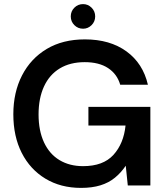

<svg xmlns="http://www.w3.org/2000/svg" viewBox="-20 -904 810 936"><path d="M375 12Q276 12 201.5 -33Q127 -78 86 -158.5Q45 -239 45 -347Q45 -454 87.5 -536.5Q130 -619 208 -665.5Q286 -712 394 -712Q516 -712 596.5 -653.5Q677 -595 701 -491H566Q551 -543 507 -572Q463 -601 393 -601Q322 -601 271.5 -570.5Q221 -540 194.5 -482.5Q168 -425 168 -346Q168 -267 194.5 -210Q221 -153 270 -123.5Q319 -94 385 -94Q483 -94 533 -149Q583 -204 592 -292H411V-383H713V0H603L593 -96Q570 -62 540 -37.5Q510 -13 469.5 -0.5Q429 12 375 12ZM385 -764Q360 -764 342.5 -781.5Q325 -799 325 -824Q325 -849 342.5 -866.5Q360 -884 385 -884Q409 -884 426.5 -866.5Q444 -849 444 -824Q444 -799 426.5 -781.5Q409 -764 385 -764Z"/></svg>

Font: DM Sans 24pt SemiBold
Style: Regular
Weight: 600
Designer: Colophon Foundry, Jonny Pinhorn
Foundry: Colophon Foundry
Version: Version 4.004;gftools[0.9.30]